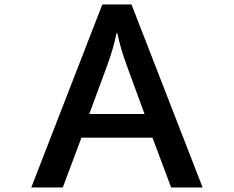

<svg xmlns="http://www.w3.org/2000/svg" viewBox="-20 -809 1040 854"><path d="M435.1 -789.1H564.9L881.3 24.9H741.2L658.2 -196.8H342.3L259.3 24.9H119.1ZM623 -301.8 547.4 -507.8Q515.1 -594.7 502 -661.1H498Q485.4 -594.7 453.1 -507.8L377 -301.8Z"/></svg>

Font: BIZ UDPGothic
Style: Bold
Weight: 700
Designer: TypeBank Co., Ltd.
Foundry: Morisawa Inc.
Version: Version 1.051